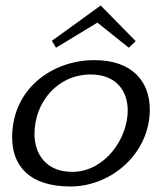

<svg xmlns="http://www.w3.org/2000/svg" viewBox="-20 -668 601 696"><path d="M24 -170C24 -65 89 8 235 8C385 8 523 -113 523 -271C523 -372 460 -450 322 -450C168 -450 24 -345 24 -170ZM105 -182C105 -297 188 -398 309 -398C402 -398 443 -337 443 -268C443 -163 358 -45 242 -45C146 -45 105 -111 105 -182ZM168 -520 183 -495 333 -586 447 -495 472 -519 345 -648Z"/></svg>

Font: KpSans
Style: Italic
Weight: 400
Italic angle: -11°
Version: Version 0.66